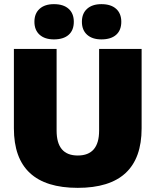

<svg xmlns="http://www.w3.org/2000/svg" viewBox="-20 -896 750 926"><path d="M663 -277Q663 10 355 10Q47 10 47 -277V-660H253V-266Q253 -146 355 -146Q458 -146 458 -266V-660H663ZM336 -791Q336 -750 311 -728Q286 -706 240 -706Q196 -706 171 -728.5Q146 -751 146 -791Q146 -831 171 -853.5Q196 -876 240 -876Q286 -876 311 -853.5Q336 -831 336 -791ZM565 -791Q565 -750 540 -728Q515 -706 469 -706Q425 -706 400 -728.5Q375 -751 375 -791Q375 -831 400 -853.5Q425 -876 469 -876Q515 -876 540 -853.5Q565 -831 565 -791Z"/></svg>

Font: Work Sans ExtraBold
Style: Regular
Weight: 800
Designer: Wei Huang
Foundry: Wei Huang
Version: Version 1.500